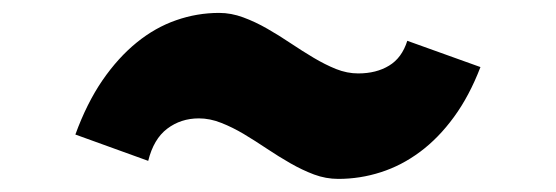

<svg xmlns="http://www.w3.org/2000/svg" viewBox="-20 -684 857 296"><path d="M501.5 -408.2Q482.4 -408.2 464.1 -415Q445.8 -421.9 427.5 -432.4Q409.2 -442.9 391.4 -454.8Q373.5 -466.8 356 -477.3Q338.4 -487.8 321 -494.6Q303.7 -501.5 286.6 -501.5Q258.8 -501.5 237.8 -485.6Q216.8 -469.7 208.5 -436L96.2 -476.6Q113.8 -524.9 137.9 -560.1Q162.1 -595.2 190.7 -618.4Q219.2 -641.6 251.5 -652.8Q283.7 -664.1 317.9 -664.1Q336.4 -664.1 355 -657.2Q373.5 -650.4 391.8 -639.9Q410.2 -629.4 428 -617.4Q445.8 -605.5 463.4 -595Q481 -584.5 498 -577.6Q515.1 -570.8 532.2 -570.8Q560.1 -570.8 579.8 -582.8Q599.6 -594.7 607.9 -621.1L720.7 -580.6Q703.6 -536.1 679.9 -503.7Q656.2 -471.2 627.7 -450Q599.1 -428.7 567.1 -418.5Q535.2 -408.2 501.5 -408.2Z"/></svg>

Font: Candal
Style: Regular
Weight: 400
Designer: vernon adams
Foundry: vernon adams
Version: Version 1.000